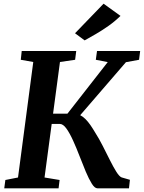

<svg xmlns="http://www.w3.org/2000/svg" viewBox="-20 -1019 778 1039"><path d="M507 0Q492.5 0 476.8 -25Q461 -50 444.2 -90Q427.5 -130 410.5 -174.2Q393.5 -218.5 375.5 -258.2Q357.5 -298 339.5 -323.2Q321.5 -348.5 303 -348.5H225.5L233 -404H345L563 -683L498.5 -695.5L505 -743H738.5L732.5 -695.5L661.5 -682.5L375.5 -351L388 -401Q402.5 -401.5 416 -394.5Q429.5 -387.5 442.8 -374.2Q456 -361 468.8 -342.8Q481.5 -324.5 494.5 -302.5Q516 -269 536.2 -229Q556.5 -189 575 -152Q593.5 -115 609.5 -89.5Q625.5 -64 638 -59L683 -46L678 0ZM3 0 9 -45 77.5 -58.5 160 -683.5 92.5 -695.5 97.5 -743H392.5L386.5 -695.5L304.5 -683.5L221 -58.5L302.5 -45L297 0ZM438 -800.5 386 -839 540.5 -999 632 -933Q602.5 -904 567.5 -879.2Q532.5 -854.5 498.5 -834.8Q464.5 -815 438 -800.5Z"/></svg>

Font: Merriweather 28pt
Style: Bold Italic
Weight: 700
Italic angle: -7.8°
Version: Version 2.101